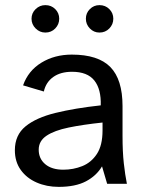

<svg xmlns="http://www.w3.org/2000/svg" viewBox="-20 -717 566 749"><path d="M209 12Q162 12 123 -5Q84 -22 61 -54Q38 -86 38 -131Q38 -190 79.5 -224Q121 -258 196.5 -276.5Q272 -295 373 -306Q375 -369 348 -403Q321 -437 261 -437Q216 -437 187.5 -416.5Q159 -396 151 -360L70 -384Q90 -441 141.5 -472.5Q193 -504 260 -504Q363 -504 410.5 -455.5Q458 -407 458 -303V-187Q458 -125 463 -80Q468 -35 475 0H398L378 -68Q356 -31 315 -9.5Q274 12 209 12ZM227 -55Q266 -55 301 -69Q336 -83 358 -116.5Q380 -150 380 -208V-239Q304 -231 248 -219.5Q192 -208 161.5 -187.5Q131 -167 131 -133Q131 -98 156.5 -76.5Q182 -55 227 -55ZM157 -590Q135 -590 119 -606Q103 -622 103 -644Q103 -666 119 -681.5Q135 -697 157 -697Q180 -697 195.5 -681.5Q211 -666 211 -644Q211 -622 195.5 -606Q180 -590 157 -590ZM368 -590Q346 -590 330.5 -606Q315 -622 315 -644Q315 -666 330.5 -681.5Q346 -697 368 -697Q391 -697 406.5 -681.5Q422 -666 422 -644Q422 -622 406.5 -606Q391 -590 368 -590Z"/></svg>

Font: Atkinson Hyperlegible
Style: Regular
Weight: 400
Designer: Elliott Scott, Megan Eiswerth, Linus Boman, Theodore Petrosky
Foundry: Braille Institute
Version: Version 1.006; ttfautohint (v1.8.3)